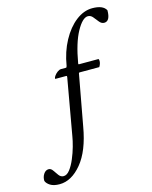

<svg xmlns="http://www.w3.org/2000/svg" viewBox="-247 -769 855 1079"><g transform="rotate(-15 180.5 -229.0)"><path d="M395.5 -682.6Q458 -682.6 475.6 -649.4Q475.6 -585.9 440.4 -585.9Q424.8 -585.9 412.8 -600.8Q400.9 -615.7 388.9 -630.6Q377 -645.5 360.4 -645.5Q329.1 -645.5 293.9 -581.5Q259.3 -518.6 239.3 -403.3V-401.4Q239.3 -397.5 242.2 -397.5H354.5Q359.4 -397.5 359.4 -385.7Q359.4 -369.6 348.6 -352.5H234.4Q229 -352.5 228.5 -344.7L174.8 -52.7Q151.4 83 92.3 154.3Q33.2 225.6 -36.1 225.6Q-70.3 225.6 -89.8 213.4Q-109.4 201.2 -115.2 185.5Q-116.2 163.1 -104.5 145.5Q-92.8 127.9 -75.2 127.9Q-61.5 127.9 -51.5 142.8Q-41.5 157.7 -30.5 172.6Q-19.5 187.5 -2.9 187.5Q16.6 187.5 33.9 164.8Q51.3 142.1 65.4 108.4Q79.6 74.7 88.9 41Q98.1 7.3 101.6 -14.6L160.2 -345.7V-347.7Q160.2 -352.5 157.2 -352.5H93.8Q91.8 -352.5 91.8 -355.5Q91.8 -361.3 99.1 -371.3Q106.4 -381.3 117.4 -389.4Q128.4 -397.5 138.7 -397.5H167Q170.9 -397.5 172.9 -406.2Q186 -486.3 220 -548.8Q253.9 -611.3 300 -647Q346.2 -682.6 395.5 -682.6Z"/></g></svg>

Font: Metal
Style: Regular
Weight: 400
Designer: Danh Hong
Version: Version 8.002; ttfautohint (v1.8.3)